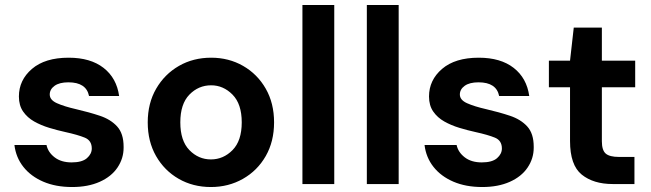

<svg xmlns="http://www.w3.org/2000/svg" viewBox="-20 -740 2619 772"><path d="M270 12Q204 12 154 -9.5Q104 -31 74 -69Q44 -107 38 -157H167Q173 -128 199.5 -107.5Q226 -87 268 -87Q310 -87 329.5 -104Q349 -121 349 -143Q349 -175 321 -186.5Q293 -198 243 -209Q211 -216 178 -226Q145 -236 117.5 -251.5Q90 -267 73 -291.5Q56 -316 56 -352Q56 -418 108.5 -463Q161 -508 256 -508Q344 -508 396.5 -467Q449 -426 459 -354H338Q327 -409 255 -409Q219 -409 199.5 -395Q180 -381 180 -360Q180 -338 209 -325Q238 -312 286 -301Q338 -289 381.5 -274.5Q425 -260 451 -231.5Q477 -203 477 -150Q477 -148 477 -146Q477 -103 452.5 -66.5Q428 -30 381 -9Q334 12 270 12Z M828 12Q756 12 698.5 -21Q641 -54 607.5 -112.5Q574 -171 574 -248Q574 -325 608 -383.5Q642 -442 699.5 -475Q757 -508 829 -508Q900 -508 957.5 -475Q1015 -442 1048.5 -383.5Q1082 -325 1082 -248Q1082 -171 1048.5 -112.5Q1015 -54 957 -21Q899 12 828 12ZM828 -99Q878 -99 915 -136.5Q952 -174 952 -248Q952 -322 915 -359.5Q878 -397 829 -397Q778 -397 741.5 -359.5Q705 -322 705 -248Q705 -174 741.5 -136.5Q778 -99 828 -99Z M1196 0V-720H1324V0Z M1455 0V-720H1583V0Z M1919 12Q1853 12 1803 -9.5Q1753 -31 1723 -69Q1693 -107 1687 -157H1816Q1822 -128 1848.5 -107.5Q1875 -87 1917 -87Q1959 -87 1978.5 -104Q1998 -121 1998 -143Q1998 -175 1970 -186.5Q1942 -198 1892 -209Q1860 -216 1827 -226Q1794 -236 1766.5 -251.5Q1739 -267 1722 -291.5Q1705 -316 1705 -352Q1705 -418 1757.5 -463Q1810 -508 1905 -508Q1993 -508 2045.5 -467Q2098 -426 2108 -354H1987Q1976 -409 1904 -409Q1868 -409 1848.5 -395Q1829 -381 1829 -360Q1829 -338 1858 -325Q1887 -312 1935 -301Q1987 -289 2030.5 -274.5Q2074 -260 2100 -231.5Q2126 -203 2126 -150Q2126 -148 2126 -146Q2126 -103 2101.5 -66.5Q2077 -30 2030 -9Q1983 12 1919 12Z M2444 0Q2366 0 2319 -38Q2272 -76 2272 -173V-389H2187V-496H2272L2287 -629H2400V-496H2534V-389H2400V-172Q2400 -136 2415.5 -122.5Q2431 -109 2469 -109H2531V0Z"/></svg>

Font: Firefly Display
Style: Bold
Weight: 700
Designer: Colophon Foundry, Jonny Pinhorn
Foundry: Colophon Foundry
Version: Version 1.200; ttfautohint (v1.8.3)